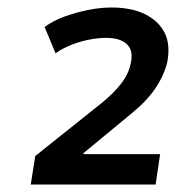

<svg xmlns="http://www.w3.org/2000/svg" viewBox="-20 -730 490 512"><path d="M62 -238 74 -314 252 -456Q285 -483 304.5 -509Q324 -535 329 -563Q336 -596 318 -612.5Q300 -629 263 -629Q229 -629 192 -618Q155 -607 128 -588L99 -658Q122 -675 152.5 -686Q183 -697 215.5 -703.5Q248 -710 277 -710Q330 -710 366 -692.5Q402 -675 418.5 -643.5Q435 -612 426 -564Q417 -528 394 -494Q371 -460 329 -426L203 -322L202 -319H407L395 -238Z"/></svg>

Font: Nunito Sans 7pt SemiCondensed
Style: Bold Italic
Weight: 700
Width: 4
Italic angle: -9°
Designer: Vernon Adams
Foundry: Vernon Adams
Version: Version 3.101;gftools[0.9.27]